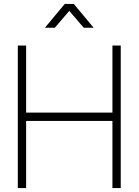

<svg xmlns="http://www.w3.org/2000/svg" viewBox="-20 -950 700 970"><path d="M70 -720H112V-381H548V-720H590V0H548V-339H112V0H70ZM307 -930H353L453 -810H403L330 -895L257 -810H207Z"/></svg>

Font: Tap Sans
Style: Regular
Weight: 400
Designer: Tap Payments
Foundry: Tap Payments
Version: Version 1.001;Glyphs 3.1.2 (3151)